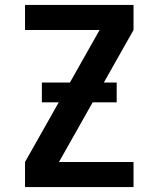

<svg xmlns="http://www.w3.org/2000/svg" viewBox="-20 -755 640 775"><path d="M81 0V-101L382 -634H81V-735H519V-634L218 -101H519V0ZM451 -342H149V-422H451Z"/></svg>

Font: Iosevka Extended
Style: Bold
Weight: 700
Width: 7
Monospace: yes
Designer: Belleve Invis
Foundry: Belleve Invis
Version: Version 32.5.0; ttfautohint (v1.8.4)